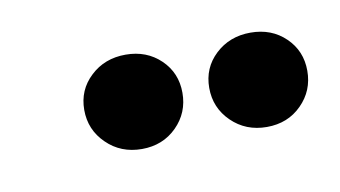

<svg xmlns="http://www.w3.org/2000/svg" viewBox="-29 -688 322 182"><g transform="rotate(-10 132.0 -597.5)"><path d="M97.3 -552.1Q77 -552.1 63.4 -565.5Q49.7 -578.8 49.7 -598Q49.7 -617.2 63.4 -630Q77 -642.9 97.3 -642.9Q117.5 -642.9 130.9 -630Q144.2 -617.2 144.2 -598Q144.2 -578.8 130.9 -565.5Q117.5 -552.1 97.3 -552.1ZM217.5 -552.1Q197.3 -552.1 183.6 -565.5Q170 -578.8 170 -598Q170 -617.2 183.6 -630Q197.3 -642.9 217.5 -642.9Q237.8 -642.9 251.1 -630Q264.4 -617.2 264.4 -598Q264.4 -578.8 251.1 -565.5Q237.8 -552.1 217.5 -552.1Z"/></g></svg>

Font: Alumni Sans SC Thin
Style: Italic
Weight: 100
Italic angle: -8°
Designer: Robert E. Leuschke
Foundry: Robert E. Leuschke
Version: Version 1.016